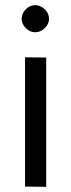

<svg xmlns="http://www.w3.org/2000/svg" viewBox="-20 -723 276 744"><path d="M77 -501 159 -500V1L77 0ZM64 -650Q64 -671 80 -687Q96 -703 116 -703Q137 -703 153.5 -687Q170 -671 170 -650Q170 -630 153.5 -614Q137 -598 116 -598Q96 -598 80 -614Q64 -630 64 -650Z"/></svg>

Font: Bellota Text
Style: Bold
Weight: 700
Designer: Kemie Guaida
Foundry: Kemie Guaida
Version: Version 4.001